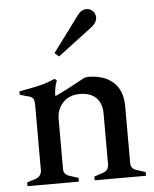

<svg xmlns="http://www.w3.org/2000/svg" viewBox="-53 -778 659 823"><g transform="rotate(-5 277.0 -367.0)"><path d="M542 -16V0H321V-16L357 -28Q371 -32 377.5 -41Q384 -50 384 -64V-280Q384 -326 359.5 -350Q335 -374 289 -374Q244 -374 217 -345.5Q190 -317 190 -274V-60Q190 -35 217 -28L253 -16V0H32V-16L69 -28Q95 -37 95 -64V-344Q95 -364 89 -372Q83 -380 69 -383L33 -393V-408Q91 -418 122 -425.5Q153 -433 187 -448L197 -441Q186 -416 184 -376H189Q229 -394 309 -438Q318 -444 330 -444Q401 -444 440 -408Q479 -372 479 -305V-60Q479 -35 505 -28ZM197 -558 312 -713Q328 -734 349 -734Q366 -734 377 -722.5Q388 -711 388 -695Q388 -675 367 -657L215 -542Z"/></g></svg>

Font: Ibarra Real Nova SemiBold
Style: Regular
Weight: 600
Designer: Jose Maria Ribagorda & Octavio Pardo
Foundry: Jose Maria Ribagorda
Version: Version 1.014